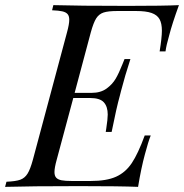

<svg xmlns="http://www.w3.org/2000/svg" viewBox="-55 -728 717 748"><path d="M642.1 -708Q615.7 -635.7 604 -589.8Q592.8 -550.8 589.8 -527.8H566.9Q575.7 -581.5 575.7 -608.4Q575.7 -637.2 566.4 -653.6Q557.1 -669.9 535.4 -677.5Q513.7 -685.1 475.1 -685.1H401.9Q366.2 -685.1 348.4 -679.2Q330.6 -673.3 319.8 -656.5Q309.1 -639.6 298.8 -602.1L235.8 -366.2H301.8Q336.9 -366.2 359.9 -382.8Q382.8 -399.4 395.8 -421.6Q408.7 -443.8 421.9 -477.5Q429.2 -496.6 430.2 -498H453.1Q431.6 -432.1 416.5 -373.5L412.1 -356Q398.9 -309.1 379.9 -213.9H356.9L358.9 -226.6Q364.7 -264.6 364.7 -281.7Q364.7 -312.5 349.6 -329.3Q334.5 -346.2 295.9 -346.2H230.5L166 -106Q157.2 -74.7 157.2 -57.6Q157.2 -43 164.1 -35.6Q170.9 -28.3 185.1 -25.6Q199.2 -22.9 225.1 -22.9H297.9Q360.4 -22.9 397.2 -39.6Q434.1 -56.2 458.5 -92.8Q482.9 -129.4 508.8 -200.2H532.2Q522.5 -175.8 509.8 -127.9Q495.1 -74.2 482.9 0Q415 -2.9 253.9 -2.9Q62 -2.9 -35.2 0L-29.8 -20Q6.3 -21.5 23.9 -27.8Q41.5 -34.2 52.2 -51.3Q63 -68.4 73.2 -106L206.1 -602.1Q214.8 -633.8 214.8 -650.9Q214.8 -665.5 208.3 -673.1Q201.7 -680.7 187.7 -683.8Q173.8 -687 147.9 -688L152.8 -708Q251 -705.1 442.9 -705.1Q583 -705.1 642.1 -708Z"/></svg>

Font: TypoPRO Playfair Display SC
Style: Italic
Weight: 400
Italic angle: -14°
Designer: Claus Eggers Sørensen
Foundry: Claus Eggers Sørensen
Version: Version 1.004;PS 001.004;hotconv 1.0.70;makeotf.lib2.5.58329